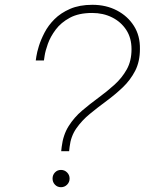

<svg xmlns="http://www.w3.org/2000/svg" viewBox="-20 -770 620 800"><path d="M268 -140H235L237 -158Q243 -208 266 -244.5Q289 -281 322 -309Q355 -337 390.5 -363Q426 -389 457 -417Q488 -445 508 -480.5Q528 -516 528 -565Q528 -612 506 -645.5Q484 -679 447 -697.5Q410 -716 364 -716Q308 -716 271 -696Q234 -676 212 -646.5Q190 -617 179.5 -587.5Q169 -558 166 -538Q163 -518 163 -518H129Q129 -518 131.5 -535Q134 -552 142 -578Q150 -604 165.5 -634Q181 -664 207 -690Q233 -716 272 -733Q311 -750 365 -750Q422 -750 467 -726.5Q512 -703 538 -662Q564 -621 563 -566Q563 -513 543 -474.5Q523 -436 491.5 -406Q460 -376 424 -349.5Q388 -323 354.5 -295.5Q321 -268 298 -235Q275 -202 270 -158ZM234 10Q219 10 209 -0.5Q199 -11 199 -26Q199 -41 209 -51.5Q219 -62 234 -62Q249 -62 259.5 -51.5Q270 -41 270 -26Q270 -11 259.5 -0.5Q249 10 234 10Z"/></svg>

Font: Be Vietnam Pro Variable Thin
Style: Italic
Weight: 100
Italic angle: -12°
Designer: Lam Bao, Tony Le, Vietanh Nguyen
Foundry: Yellow Type Foundry
Version: Version 1.002